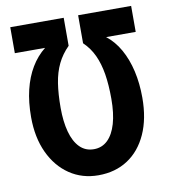

<svg xmlns="http://www.w3.org/2000/svg" viewBox="-82 -783 760 864"><g transform="rotate(-10 298.5 -351.5)"><path d="M298.8 -107.9Q335.9 -107.9 361.8 -132.8Q387.7 -157.7 401.4 -204.6Q415 -251.5 415 -317.9Q415 -381.3 407 -430.9Q398.9 -480.5 381.1 -518.8Q363.3 -557.1 333 -585.9V-713.9H575.2V-595.2H439.9Q476.6 -566.9 502 -522Q527.3 -477.1 540.3 -420.4Q553.2 -363.8 553.2 -298.8Q553.2 -202.6 521.7 -133.1Q490.2 -63.5 433.1 -26.1Q376 11.2 298.8 11.2Q224.6 11.2 167.2 -27.6Q109.9 -66.4 77.4 -136.2Q44.9 -206.1 44.9 -298.8Q44.9 -367.2 58.3 -423.1Q71.8 -479 97.7 -522.2Q123.5 -565.4 161.1 -595.2H22.9V-713.9H267.1V-585.9Q235.4 -554.2 216.8 -515.9Q198.2 -477.5 190.7 -429Q183.1 -380.4 183.1 -316.9Q183.1 -254.4 195.8 -207.3Q208.5 -160.2 234.4 -134Q260.3 -107.9 298.8 -107.9Z"/></g></svg>

Font: Open Sans Condensed
Style: Regular
Weight: 400
Width: 3
Designer: Monotype Design Team
Foundry: Monotype Imaging Inc.
Version: Version 3.000